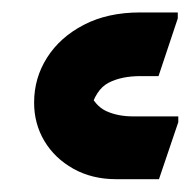

<svg xmlns="http://www.w3.org/2000/svg" viewBox="-20 -557 302 304"><path d="M34 -394.5Q34 -433.5 54.5 -465.7Q74.9 -498 112.6 -517.6Q150.3 -537.3 201.9 -537.3H261.5V-527.9L231 -436.5H202.8Q172.1 -436.5 151.8 -425.9Q131.5 -415.4 122.6 -381.5L119.7 -414.5Q129.8 -389.6 148.2 -381.1Q166.6 -372.7 190.9 -372.7H262.3V-363.6L231.7 -273.3H163.7Q125.8 -273.3 96.2 -289.8Q66.6 -306.4 50.3 -333.7Q34 -361.1 34 -394.5Z"/></svg>

Font: Kufam
Style: Regular
Weight: 400
Designer: Wael Morcos, Artur Schmal
Foundry: Original Type
Version: Version 1.301; ttfautohint (v1.8.3)